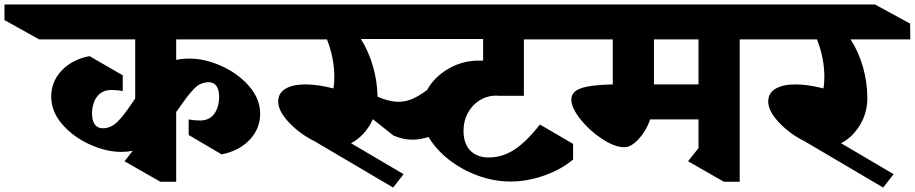

<svg xmlns="http://www.w3.org/2000/svg" viewBox="-165 -806 4107 862"><path d="M626 -537Q653 -543 686 -543Q755 -543 829.5 -509.5Q904 -476 953.5 -419Q1003 -362 1003 -296Q1003 -228 955.5 -178Q908 -128 830 -113L682 -200V-270Q706 -265 733 -265Q773 -265 795 -292.5Q817 -320 819 -368Q819 -437 771 -437Q736 -436 711 -412Q686 -388 653 -341L629 -307L626 -304V10H555L394 -82L431 -129Q406 -124 381 -124Q312 -124 238 -157.5Q164 -191 114.5 -248Q65 -305 65 -372Q65 -440 112 -489.5Q159 -539 237 -554L386 -468V-397Q362 -402 335 -402Q295 -402 272.5 -374.5Q250 -347 248 -299Q248 -265 260.5 -247.5Q273 -230 297 -230Q333 -231 360 -257Q387 -283 421 -333L439 -360L442 -363V-629H11L-145 -716V-786H1059L1215 -700V-629H626Z M1916 -219Q1916 -161 1946.5 -130Q1977 -99 2028 -99Q2090 -99 2144 -134Q2198 -169 2259 -247L2408 -160V-90Q2355 -45 2278.5 -18Q2202 9 2128 9Q2053 9 1980.5 -17.5Q1908 -44 1850 -89.5Q1792 -135 1759 -191Q1720 -179 1691 -179Q1663 -179 1642.5 -184Q1622 -189 1602 -197L1509 -271Q1493 -235 1467.5 -207Q1442 -179 1411 -163L1647 -24L1600 36L1247 -172Q1182 -204 1133 -255.5Q1084 -307 1084 -350Q1084 -388 1116.5 -407.5Q1149 -427 1206 -427Q1262 -427 1332 -409Q1336 -430 1336 -460Q1336 -545 1303 -629H1038L880 -716V-786H2446L2595 -700V-629H2187V-376H2066L2067 -377Q2023 -377 1989 -356Q1955 -335 1935.5 -299Q1916 -263 1916 -219ZM1985 -534H2004V-631H1455Q1490 -576 1509.5 -508Q1529 -440 1530 -372Q1582 -349 1624 -349Q1653 -349 1681.5 -360Q1710 -371 1750 -400L1752 -401Q1784 -460 1847.5 -497Q1911 -534 1985 -534Z M3156 -629V10H3085L2924 -82L2971 -141V-270H2754Q2737 -220 2703 -182.5Q2669 -145 2638 -145Q2595 -145 2538.5 -182Q2482 -219 2441 -270.5Q2400 -322 2400 -360Q2400 -394 2443 -409.5Q2486 -425 2586 -427V-629H2338L2180 -716V-786H3181L3337 -700V-629ZM2971 -629H2771V-427H2971Z M3654 -629Q3690 -573 3709.5 -504.5Q3729 -436 3729 -366Q3729 -299 3695.5 -244Q3662 -189 3611 -163L3847 -24L3800 36L3447 -172Q3382 -204 3333 -255.5Q3284 -307 3284 -350Q3284 -388 3316.5 -407.5Q3349 -427 3406 -427Q3462 -427 3532 -409Q3536 -430 3536 -460Q3536 -545 3503 -629H3238L3080 -716V-786H3763L3921 -700L3922 -629Z"/></svg>

Font: Inknut Antiqua ExtraBold
Style: Regular
Weight: 800
Designer: Claus Eggers Sørensen
Foundry: Claus Eggers Sørensen
Version: Version 1.003; ttfautohint (v1.8.2) -l 8 -r 50 -G 200 -x 14 